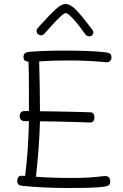

<svg xmlns="http://www.w3.org/2000/svg" viewBox="-20 -949 614 956"><path d="M529 -46Q529 -34 523.5 -28.5Q518 -23 506 -21Q480 -16 435.5 -14.5Q391 -13 320 -13Q195 -13 87 -24Q66 -27 66 -48Q66 -60 71.5 -67Q77 -74 86 -74Q98 -74 105 -73Q121 -195 124 -346H104Q78 -346 78 -371Q78 -382 84 -389Q90 -396 102 -396H124V-399V-498Q124 -598 122 -642Q108 -643 102.5 -648.5Q97 -654 97 -665Q97 -679 105 -684.5Q113 -690 127 -691Q194 -697 302 -697Q441 -697 510 -688Q522 -686 528.5 -681Q535 -676 535 -664Q535 -652 528 -645Q521 -638 510 -639Q418 -648 322 -648Q237 -648 175 -643Q179 -499 179 -399V-395Q204 -394 261 -394Q333 -392 358 -392Q414 -390 428 -390Q450 -390 450 -365Q450 -339 428 -339Q416 -339 370 -341L259 -344Q204 -344 179 -345Q176 -222 159 -69Q235 -63 336 -63Q391 -63 421.5 -65Q452 -67 498 -72Q529 -75 529 -46ZM405 -778Q373 -824 345.5 -854Q318 -884 307 -884Q291 -884 209 -790Q196 -773 184 -773Q176 -773 169 -779.5Q162 -786 162 -794Q162 -804 170 -812L194 -838Q230 -878 258 -903.5Q286 -929 305 -929Q330 -929 358 -900.5Q386 -872 426 -819L439 -802Q445 -794 445 -788Q445 -780 439 -774Q433 -768 425 -768Q413 -768 405 -778Z"/></svg>

Font: Mali Light
Style: Regular
Weight: 300
Designer: Kitiyaporn Chalermlarp | Katatrad Aksorn Co.,Ltd.
Foundry: Cadson Demak Co.,Ltd.
Version: Version 1.000; ttfautohint (v1.6)